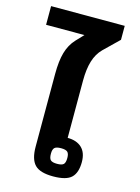

<svg xmlns="http://www.w3.org/2000/svg" viewBox="-117 -823 657 904"><g transform="rotate(15 211.5 -371.0)"><path d="M118 -99V-453Q118 -517 130 -558.5Q142 -600 169 -629L204 -666H17V-757H376V-689L303 -618Q277 -592 265 -552.5Q253 -513 253 -457V-178Q297 -178 322 -154.5Q347 -131 347 -85Q347 -33 322 -9Q297 15 233 15Q169 15 143.5 -11.5Q118 -38 118 -99ZM276 -86Q276 -107 267.5 -115Q259 -123 236 -123Q213 -123 204.5 -115Q196 -107 196 -86Q196 -63 204.5 -55Q213 -47 236 -47Q259 -47 267.5 -55Q276 -63 276 -86Z"/></g></svg>

Font: Pridi Medium
Style: Regular
Weight: 500
Designer: Katatrad Team
Foundry: CadsonDemak
Version: Version 1.001